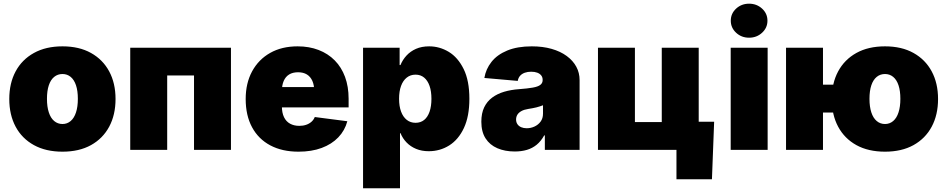

<svg xmlns="http://www.w3.org/2000/svg" viewBox="-20 -796 5033 1020"><path d="M312 9.8Q223.6 9.8 160.2 -25.1Q96.7 -60.1 63 -123Q29.3 -186 29.3 -270Q29.3 -354 63 -416.7Q96.7 -479.5 160.2 -514.6Q223.6 -549.8 312 -549.8Q400.4 -549.8 463.4 -514.6Q526.4 -479.5 560.1 -416.7Q593.8 -354 593.8 -270Q593.8 -186 560.1 -123Q526.4 -60.1 463.4 -25.1Q400.4 9.8 312 9.8ZM312 -137.2Q336.9 -137.2 355.5 -153.1Q374 -168.9 383.8 -199Q393.6 -229 393.6 -271Q393.6 -313.5 383.8 -342.8Q374 -372.1 355.5 -387.5Q336.9 -402.8 312 -402.8Q286.6 -402.8 267.8 -387.5Q249 -372.1 239.3 -342.8Q229.5 -313.5 229.5 -271Q229.5 -229 239.3 -199Q249 -168.9 267.8 -153.1Q286.6 -137.2 312 -137.2Z M1207 -542.5V0H1010.7V-395H868.2V0H671.9V-542.5Z M1565.9 9.8Q1479 9.8 1416 -23.7Q1353 -57.1 1319.1 -119.9Q1285.2 -182.6 1285.2 -270Q1285.2 -354 1319.3 -417Q1353.5 -480 1415.3 -514.9Q1477.1 -549.8 1561 -549.8Q1622.6 -549.8 1672.6 -530.5Q1722.7 -511.2 1758.3 -475.1Q1793.9 -439 1813 -387.5Q1832 -335.9 1832 -271.5V-225.6H1345.7V-333.5H1740.7L1649.4 -311Q1649.4 -343.8 1639.4 -366.2Q1629.4 -388.7 1610.4 -400.4Q1591.3 -412.1 1563.5 -412.1Q1535.2 -412.1 1516.1 -400.4Q1497.1 -388.7 1487.3 -366.2Q1477.5 -343.8 1477.5 -311V-232.4Q1477.5 -196.8 1488.8 -173.6Q1500 -150.4 1521 -138.9Q1542 -127.4 1569.8 -127.4Q1590.3 -127.4 1606.7 -133.1Q1623 -138.7 1634.8 -149.2Q1646.5 -159.7 1652.3 -174.3L1825.2 -151.9Q1812 -102.5 1777.1 -66.2Q1742.2 -29.8 1688.7 -10Q1635.3 9.8 1565.9 9.8Z M1908.7 204.1V-542.5H2103V-450.2H2107.4Q2118.7 -478 2139.4 -500.7Q2160.2 -523.4 2190.2 -536.6Q2220.2 -549.8 2259.8 -549.8Q2315.4 -549.8 2364 -520.5Q2412.6 -491.2 2443.1 -429.4Q2473.6 -367.7 2473.6 -271Q2473.6 -178.2 2444.6 -116.2Q2415.5 -54.2 2366.5 -23.4Q2317.4 7.3 2257.8 7.3Q2220.2 7.3 2190.4 -5.1Q2160.6 -17.6 2139.9 -39.1Q2119.1 -60.5 2107.9 -88.4H2105V204.1ZM2187.5 -143.6Q2214.4 -143.6 2233.2 -158.7Q2252 -173.8 2262 -202.6Q2272 -231.4 2272 -271Q2272 -311 2262 -339.6Q2252 -368.2 2233.2 -383.8Q2214.4 -399.4 2187.5 -399.4Q2160.6 -399.4 2140.9 -383.8Q2121.1 -368.2 2110.6 -339.6Q2100.1 -311 2100.1 -271Q2100.1 -231.9 2110.6 -203.4Q2121.1 -174.8 2140.9 -159.2Q2160.6 -143.6 2187.5 -143.6Z M2714.8 8.8Q2662.6 8.8 2622.3 -8.5Q2582 -25.9 2559.6 -60.8Q2537.1 -95.7 2537.1 -149.4Q2537.1 -194.3 2552.2 -225.8Q2567.4 -257.3 2594.7 -277.6Q2622.1 -297.9 2658.4 -308.6Q2694.8 -319.3 2737.3 -322.3Q2782.7 -325.7 2810.3 -330.6Q2837.9 -335.4 2850.3 -345Q2862.8 -354.5 2862.8 -370.1V-372.1Q2862.8 -385.7 2855.2 -395.3Q2847.7 -404.8 2834.2 -409.9Q2820.8 -415 2801.8 -415Q2783.2 -415 2768.1 -409.7Q2752.9 -404.3 2743.2 -393.6Q2733.4 -382.8 2730.5 -366.2L2553.2 -381.8Q2561 -429.2 2591.1 -467.3Q2621.1 -505.4 2674.8 -527.6Q2728.5 -549.8 2805.2 -549.8Q2863.3 -549.8 2910.4 -536.4Q2957.5 -522.9 2990.7 -498.5Q3023.9 -474.1 3041.5 -441.7Q3059.1 -409.2 3059.1 -370.6V0H2874.5V-76.7H2871.1Q2854 -45.9 2831.1 -27.1Q2808.1 -8.3 2779.1 0.2Q2750 8.8 2714.8 8.8ZM2778.3 -114.7Q2800.3 -114.7 2820.1 -124Q2839.8 -133.3 2852.3 -150.4Q2864.7 -167.5 2864.7 -192.4V-236.8Q2856.9 -233.9 2848.4 -231Q2839.8 -228 2829.8 -225.6Q2819.8 -223.1 2809.3 -221.2Q2798.8 -219.2 2786.6 -217.3Q2764.2 -213.9 2749.8 -205.8Q2735.4 -197.8 2728.5 -186.5Q2721.7 -175.3 2721.7 -161.1Q2721.7 -146.5 2729 -136Q2736.3 -125.5 2749 -120.1Q2761.7 -114.7 2778.3 -114.7Z M3156.7 0V-542.5H3353V-147.5H3495.6V-542.5H3691.9V0ZM3573.7 156.2V0H3526.9V-149.4H3773.9L3762.2 156.2Z M3861.8 0V-542.5H4058.1V0ZM3959.5 -595.7Q3918.9 -595.7 3890.6 -622.1Q3862.3 -648.4 3862.3 -686Q3862.3 -724.1 3890.6 -750.2Q3918.9 -776.4 3959.5 -776.4Q4000 -776.4 4028.6 -750.2Q4057.1 -724.1 4057.1 -686Q4057.1 -648.4 4028.6 -622.1Q4000 -595.7 3959.5 -595.7Z M4155.8 0V-542.5H4352.1V0ZM4293.9 -198.2V-346.2H4444.3V-198.2ZM4681.6 9.8Q4592.8 9.8 4529.5 -25.1Q4466.3 -60.1 4432.6 -123Q4398.9 -186 4398.9 -270Q4398.9 -354 4432.6 -416.7Q4466.3 -479.5 4529.5 -514.6Q4592.8 -549.8 4681.6 -549.8Q4770 -549.8 4833 -514.6Q4896 -479.5 4929.7 -416.7Q4963.4 -354 4963.4 -270Q4963.4 -186 4929.7 -123Q4896 -60.1 4833 -25.1Q4770 9.8 4681.6 9.8ZM4681.6 -137.2Q4706.5 -137.2 4725.1 -153.1Q4743.7 -168.9 4753.4 -199Q4763.2 -229 4763.2 -271Q4763.2 -313.5 4753.4 -342.8Q4743.7 -372.1 4725.1 -387.5Q4706.5 -402.8 4681.6 -402.8Q4656.2 -402.8 4637.5 -387.5Q4618.7 -372.1 4608.9 -342.8Q4599.1 -313.5 4599.1 -271Q4599.1 -229 4608.9 -199Q4618.7 -168.9 4637.5 -153.1Q4656.2 -137.2 4681.6 -137.2Z"/></svg>

Font: Inter 16pt Black
Style: Regular
Weight: 900
Version: Version 4.001;git-66647c0bb